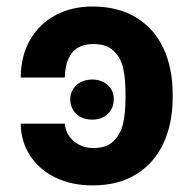

<svg xmlns="http://www.w3.org/2000/svg" viewBox="-20 -557 591 587"><path d="M265.8 -104.4Q306.2 -104.4 327.7 -126.1Q349.2 -147.8 356.5 -180.1Q363.7 -212.5 363.7 -257.2V-270.1Q363.7 -316.2 356.7 -348.1Q349.6 -380 327.9 -401.2Q306.1 -422.4 265.3 -422.4Q238.9 -422.4 219.8 -412.1Q200.8 -401.8 189.9 -378.9Q179 -356.1 178.1 -319.9H43.3Q44 -388 73.2 -437.2Q102.3 -486.3 151.8 -511.7Q201.2 -537.1 262.5 -537.1Q342 -537.1 397.3 -502.8Q452.6 -468.5 480.2 -408.3Q507.8 -348.2 507.8 -270.1V-257.2Q507.8 -180.1 480 -119.5Q452.1 -58.9 397.1 -24.6Q342.1 9.8 263.6 9.8Q199.1 9.8 149.6 -14.2Q100.1 -38.1 72.1 -81.2Q44 -124.2 43.3 -179H178.1Q179 -161.6 189.2 -144.4Q199.4 -127.1 219.3 -115.8Q239.1 -104.4 265.8 -104.4ZM194.7 -252.8Q194.7 -270.2 203.2 -284.1Q211.7 -298 227.1 -305.9Q242.6 -313.9 261.9 -313.9Q281.2 -313.9 296.4 -305.9Q311.7 -298 320 -284.1Q328.2 -270.1 327.7 -252.8Q327.7 -226.5 309.7 -208.9Q291.6 -191.3 261.9 -191.3Q231.6 -191.3 213.4 -208.6Q195.2 -226 194.7 -252.8Z"/></svg>

Font: Pretendard Std Variable
Style: Regular
Weight: 400
Designer: Base glyphs from Inter by Rasmus Andersson; Hangeul glyphs from Noto Sans CJK(Source Han Sans) by Jang Soo-young and Kan
Foundry: Kil Hyung-jin
Version: Version 1.309;Glyphs 3.2 (3225)